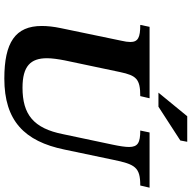

<svg xmlns="http://www.w3.org/2000/svg" viewBox="-19 -852 885 887"><g transform="rotate(90 423.5 -408.5)"><path d="M343 14C538 14 633 -79 671 -264L718 -488C739 -591 753 -614 837 -614L847 -657H592L583 -614C639 -614 659 -603 659 -562C659 -544 655 -518 648 -485L600 -258C573 -120 508 -70 385 -70C286 -70 249 -107 249 -183C249 -206 253 -234 259 -265L313 -521C329 -596 345 -614 424 -614L434 -657H104L95 -614C153 -614 174 -604 174 -568C174 -557 172 -543 168 -526L110 -247C103 -214 100 -185 100 -159C100 -37 176 14 343 14ZM473 -698 629 -799 635 -831H517L408 -698Z"/></g></svg>

Font: STIX Two Text
Style: Bold Italic
Weight: 700
Italic angle: -12°
Designer: Ross Mills, John Hudson & Paul Hanslow, Tiro Typeworks Ltd; with prior portions MicroPress Inc. and Coen Hoffman, Elsevi
Foundry: Tiro Typeworks Ltd
Version: Version 2.13 b171